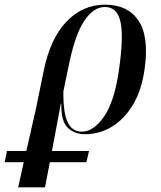

<svg xmlns="http://www.w3.org/2000/svg" viewBox="-124 -566 693 824"><path d="M-104 130 -94 82H-11L30 -98L64 -264Q92 -401 161.5 -473.5Q231 -546 327 -546Q424 -546 470 -478Q516 -410 497 -272Q484 -178 446 -115.5Q408 -53 355 -21.5Q302 10 241 10Q197 10 167.5 -17Q138 -44 139 -121H137L99 82H258L247 130H90L69 238H-46L-22 130ZM227 -1Q278 -1 323 -66.5Q368 -132 387 -269Q407 -410 393 -473Q379 -536 326 -536Q277 -536 237 -475.5Q197 -415 170 -280L148 -174Q147 -81 166.5 -41Q186 -1 227 -1Z"/></svg>

Font: Noto Serif Display SemiCondensed Medium
Style: Italic
Weight: 500
Width: 4
Italic angle: -12°
Designer: Monotype Design Team
Foundry: Monotype Imaging Inc.
Version: Version 2.009